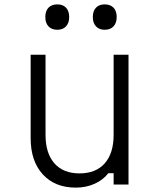

<svg xmlns="http://www.w3.org/2000/svg" viewBox="-20 -843 740 877"><path d="M567 -593V0H499V-52H475Q451 -21 412 -3.5Q373 14 326 14Q231 14 175.5 -46.5Q120 -107 120 -212V-593H188V-227Q188 -143 228.5 -97Q269 -51 343 -51Q418 -51 458.5 -97Q499 -143 499 -227V-593ZM242 -707Q216 -707 201.5 -722.5Q187 -738 187 -765Q187 -793 201.5 -808Q216 -823 242 -823Q267 -823 281.5 -808Q296 -793 296 -765Q296 -738 281.5 -722.5Q267 -707 242 -707ZM458 -707Q433 -707 418.5 -722.5Q404 -738 404 -765Q404 -793 418.5 -808Q433 -823 458 -823Q484 -823 498.5 -808Q513 -793 513 -765Q513 -738 498.5 -722.5Q484 -707 458 -707Z"/></svg>

Font: Martian Mono ExtraLight
Style: Regular
Weight: 200
Monospace: yes
Designer: Roman Shamin
Foundry: Evil Martians
Version: Version 1.000; ttfautohint (v1.8.4.7-5d5b)